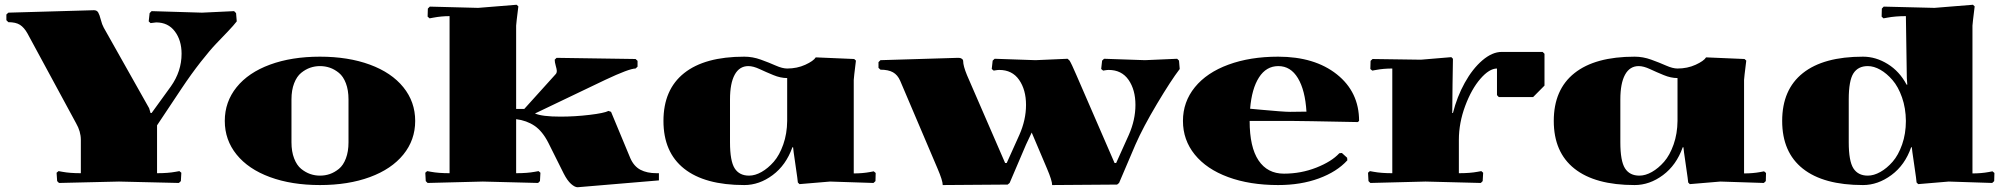

<svg xmlns="http://www.w3.org/2000/svg" viewBox="-20 -768 8431 807"><path d="M640.1 -241.2V-40Q686.5 -40 717.8 -45.9L733.9 -48.8L742.2 -42L740.2 -6.8L731.9 1L480 -4.9L228 1L220.2 -6.8L217.8 -42L226.1 -48.8L242.2 -45.9Q273.4 -40 319.8 -40V-180.2Q319.8 -215.3 299.8 -250L95.2 -627.9Q81.5 -652.3 64 -663.6Q46.4 -674.8 15.1 -674.8L6.8 -683.1V-707L15.1 -714.8L375 -725.1Q387.2 -725.1 392.8 -715.6Q398.4 -706.1 403.6 -685.5Q408.7 -665 416 -651.9L606.9 -313L612.8 -293H617.2L698.2 -404.8Q743.2 -468.3 743.2 -542Q743.2 -598.6 714.8 -636.2Q686.5 -673.8 636.2 -673.8L612.8 -670.9L605 -678.2L608.9 -712.9L617.2 -721.2L829.1 -714.8L963.9 -721.2L972.2 -712.9L975.1 -678.2Q962.9 -662.1 938 -636Q913.1 -609.9 888.2 -584Q863.3 -558.1 823.7 -507.8Q784.2 -457.5 743.2 -396Z M1534.7 -23.7Q1443.8 9.8 1324.7 9.8Q1205.6 9.8 1114.7 -23.7Q1023.9 -57.1 974.4 -118.4Q924.8 -179.7 924.8 -259.8Q924.8 -339.8 974.4 -401.4Q1023.9 -462.9 1114.7 -496.3Q1205.6 -529.8 1324.7 -529.8Q1443.8 -529.8 1534.7 -496.3Q1625.5 -462.9 1675.3 -401.4Q1725.1 -339.8 1725.1 -259.8Q1725.1 -179.7 1675.3 -118.4Q1625.5 -57.1 1534.7 -23.7ZM1324.7 -490.2Q1303.7 -490.2 1283.9 -483.4Q1264.2 -476.6 1245.8 -461.7Q1227.5 -446.8 1216.3 -418Q1205.1 -389.2 1205.1 -350.1V-169.9Q1205.1 -130.9 1216.3 -102.1Q1227.5 -73.2 1245.8 -58.3Q1264.2 -43.5 1283.9 -36.6Q1303.7 -29.8 1324.7 -29.8Q1346.7 -29.8 1366.5 -36.6Q1386.2 -43.5 1404.5 -58.3Q1422.9 -73.2 1433.8 -102.1Q1444.8 -130.9 1444.8 -169.9V-350.1Q1444.8 -389.2 1433.8 -418Q1422.9 -446.8 1404.5 -461.7Q1386.2 -476.6 1366.5 -483.4Q1346.7 -490.2 1324.7 -490.2Z M1869.6 -700.2Q1835 -700.2 1801.3 -693.8L1785.6 -690.9L1777.3 -698.2L1778.3 -731.9L1786.6 -740.2L1989.7 -734.9L2151.4 -748L2158.7 -741.2Q2149.4 -667 2149.4 -660.2V-310.1H2183.6L2315.4 -456.1Q2320.3 -460.9 2320.3 -470.2Q2320.3 -476.1 2315.9 -491.5Q2311.5 -506.8 2311.5 -517.1L2319.3 -524.9L2651.4 -520L2659.7 -512.2V-487.8L2651.4 -480Q2625 -480 2523.4 -432.1L2228.5 -291Q2258.8 -277.8 2335.4 -277.8Q2396.5 -277.8 2458 -285.2Q2519.5 -292.5 2537.6 -301.8L2548.3 -297.9L2629.4 -103Q2644.5 -68.8 2671.9 -54.4Q2699.2 -40 2739.7 -40H2749.5V-9.8L2407.7 19Q2396 19 2380.1 4.9Q2364.3 -9.3 2349.6 -38.1L2284.7 -168Q2259.8 -216.8 2226.6 -239.3Q2193.4 -261.7 2149.4 -267.1V-40Q2196.3 -40 2227.5 -45.9L2243.7 -48.8L2251.5 -42L2249.5 -6.8L2241.7 1L2009.3 -4.9L1777.3 1L1769.5 -6.8L1767.6 -42L1775.4 -48.8L1791.5 -45.9Q1822.8 -40 1869.6 -40Z M3568.4 -39.1Q3605.5 -39.1 3636.7 -44.9L3652.3 -47.9L3660.6 -41L3659.7 -6.8L3651.4 1L3468.8 -4.9L3340.3 5.9L3333.5 -1Q3333.5 -6.8 3323.5 -74.7Q3313.5 -142.6 3313.5 -148.9H3310.5Q3283.7 -73.7 3227.5 -32Q3171.4 9.8 3108.4 9.8Q2942.4 9.8 2855.5 -59.1Q2768.6 -127.9 2768.6 -259.8Q2768.6 -391.6 2855.5 -460.7Q2942.4 -529.8 3108.4 -529.8Q3143.6 -529.8 3178 -517.3Q3212.4 -504.9 3240.5 -492.4Q3268.6 -480 3288.6 -480Q3330.1 -480 3364.7 -495.8Q3399.4 -511.7 3408.7 -526.9L3570.3 -520L3577.6 -513.2Q3568.4 -439 3568.4 -432.1ZM3288.6 -439.9Q3260.7 -439.9 3230.5 -452.4Q3200.2 -464.8 3173.1 -477.5Q3146 -490.2 3125.5 -490.2Q3087.9 -490.2 3068.1 -454.1Q3048.3 -418 3048.3 -350.1V-169.9Q3048.3 -91.3 3067.9 -60.5Q3087.4 -29.8 3128.4 -29.8Q3153.8 -29.8 3180.9 -45.2Q3208 -60.5 3232.2 -88.1Q3256.3 -115.7 3272.2 -160.9Q3288.1 -206.1 3288.6 -259.8Z M3942.4 9.8Q3942.4 -8.8 3920.4 -60.1L3763.7 -428.2Q3752.9 -453.1 3733.4 -464.1Q3713.9 -475.1 3680.7 -475.1L3672.4 -482.9V-506.8L3680.7 -515.1L4005.4 -524.9H4009.8Q4017.1 -524.9 4022.7 -521Q4028.3 -517.1 4028.3 -511.2Q4028.3 -491.2 4044.4 -452.1L4204.6 -83H4211.4L4264.6 -201.2Q4292.5 -264.2 4292.5 -327.1Q4292.5 -390.6 4263.4 -432.4Q4234.4 -474.1 4179.7 -474.1Q4176.3 -474.1 4172.4 -473.6Q4168.5 -473.1 4163.8 -472.4Q4159.2 -471.7 4156.7 -471.2L4148.4 -478L4152.3 -513.2L4160.6 -521L4332.5 -515.1L4467.3 -521L4475.6 -513.2Q4483.4 -501 4504.4 -452.1L4664.6 -83H4671.4L4724.6 -201.2Q4752.4 -264.2 4752.4 -327.1Q4752.4 -390.6 4723.4 -432.4Q4694.3 -474.1 4639.6 -474.1Q4636.2 -474.1 4632.3 -473.6Q4628.4 -473.1 4623.8 -472.4Q4619.1 -471.7 4616.7 -471.2L4608.4 -478L4612.3 -513.2L4620.6 -521L4792.5 -515.1L4927.7 -521L4935.5 -513.2L4938.5 -478Q4901.9 -430.2 4843 -331.5Q4784.2 -232.9 4752.4 -160.2L4683.6 1L4675.3 7.8L4402.3 9.8Q4402.3 -8.8 4380.4 -60.1L4316.4 -210.9Q4297.9 -172.9 4292.5 -160.2L4223.6 1L4215.3 7.8Z M5471.2 -298.8Q5465.8 -388.7 5435.3 -439.5Q5404.8 -490.2 5353 -490.2Q5302.2 -490.2 5271.7 -442.6Q5241.2 -395 5234.4 -311Q5240.2 -310.5 5282.2 -306.6Q5324.2 -302.7 5356 -300.3Q5387.7 -297.9 5402.3 -297.9Q5438 -297.9 5471.2 -298.8ZM5687 -254.9Q5442.4 -259.8 5402.3 -259.8H5232.4Q5232.4 -149.4 5269.8 -93.8Q5307.1 -38.1 5376.5 -38.1Q5448.2 -38.1 5512.7 -63.5Q5577.1 -88.9 5609.4 -124L5620.1 -125L5642.1 -105L5643.1 -94.2Q5599.1 -45.9 5523.4 -18.1Q5447.8 9.8 5352.1 9.8Q5232.9 9.8 5142.1 -23.7Q5051.3 -57.1 5001.7 -118.4Q4952.1 -179.7 4952.1 -259.8Q4952.1 -339.8 5002.2 -401.4Q5052.2 -462.9 5143.3 -496.3Q5234.4 -529.8 5352.1 -529.8Q5505.4 -529.8 5598.9 -455.6Q5692.4 -381.3 5692.4 -259.8Z M5832 -480Q5794.9 -480 5763.7 -474.1L5748 -471.2L5739.7 -478L5740.7 -512.2L5749 -520L5952.1 -517.1L6080.1 -527.8L6086.9 -521Q6086.4 -516.1 6085.2 -413.3Q6084 -310.5 6084 -293H6086.9Q6104 -361.3 6136.5 -419.9Q6168.9 -478.5 6210.4 -514.2Q6252 -549.8 6292 -549.8H6463.9L6471.7 -542V-408.2L6423.8 -359.9H6279.8L6272 -368.2V-480Q6239.7 -480 6202.4 -437Q6165 -394 6138.4 -322.8Q6111.8 -251.5 6111.8 -180.2V-40Q6158.7 -40 6189.9 -45.9L6206.1 -48.8L6213.9 -42L6211.9 -6.8L6204.1 1L5971.7 -4.9L5739.7 1L5731.9 -6.8L5730 -42L5737.8 -48.8L5753.9 -45.9Q5785.2 -40 5832 -40Z M7310.5 -39.1Q7347.7 -39.1 7378.9 -44.9L7394.5 -47.9L7402.8 -41L7401.9 -6.8L7393.6 1L7210.9 -4.9L7082.5 5.9L7075.7 -1Q7075.7 -6.8 7065.7 -74.7Q7055.7 -142.6 7055.7 -148.9H7052.7Q7025.9 -73.7 6969.7 -32Q6913.6 9.8 6850.6 9.8Q6684.6 9.8 6597.7 -59.1Q6510.7 -127.9 6510.7 -259.8Q6510.7 -391.6 6597.7 -460.7Q6684.6 -529.8 6850.6 -529.8Q6885.7 -529.8 6920.2 -517.3Q6954.6 -504.9 6982.7 -492.4Q7010.7 -480 7030.8 -480Q7072.3 -480 7106.9 -495.8Q7141.6 -511.7 7150.9 -526.9L7312.5 -520L7319.8 -513.2Q7310.5 -439 7310.5 -432.1ZM7030.8 -439.9Q7002.9 -439.9 6972.7 -452.4Q6942.4 -464.8 6915.3 -477.5Q6888.2 -490.2 6867.7 -490.2Q6830.1 -490.2 6810.3 -454.1Q6790.5 -418 6790.5 -350.1V-169.9Q6790.5 -91.3 6810.1 -60.5Q6829.6 -29.8 6870.6 -29.8Q6896 -29.8 6923.1 -45.2Q6950.2 -60.5 6974.4 -88.1Q6998.5 -115.7 7014.4 -160.9Q7030.3 -206.1 7030.8 -259.8Z M7990.7 -259.8Q7990.2 -313.5 7974.4 -358.6Q7958.5 -403.8 7934.3 -431.6Q7910.2 -459.5 7883.1 -474.9Q7856 -490.2 7830.6 -490.2Q7789.6 -490.2 7770 -459.5Q7750.5 -428.7 7750.5 -350.1V-169.9Q7750.5 -91.3 7770 -60.5Q7789.6 -29.8 7830.6 -29.8Q7856 -29.8 7883.3 -45.2Q7910.6 -60.5 7934.8 -88.1Q7959 -115.7 7974.9 -160.9Q7990.7 -206.1 7990.7 -259.8ZM7990.7 -700.2Q7946.3 -700.2 7912.6 -693.8L7896.5 -690.9L7888.7 -698.2L7889.6 -731.9L7897.5 -740.2L8110.8 -734.9L8272.5 -748L8279.8 -741.2Q8270.5 -667 8270.5 -660.2V-39.1Q8307.6 -39.1 8338.9 -44.9L8354.5 -47.9L8362.8 -41L8361.8 -6.8L8353.5 1L8170.9 -4.9L8042.5 5.9L8035.6 -1Q8035.6 -8.3 8025.6 -75.7Q8015.6 -143.1 8015.6 -148.9H8012.7Q7986.8 -74.2 7929.9 -32.2Q7873 9.8 7810.5 9.8Q7644.5 9.8 7557.6 -59.1Q7470.7 -127.9 7470.7 -259.8Q7470.7 -391.6 7557.6 -460.7Q7644.5 -529.8 7810.5 -529.8Q7864.3 -529.8 7914.1 -499Q7963.9 -468.3 7993.7 -412.1H7996.6L7994.6 -439.9Z"/></svg>

Font: Yokawerad
Style: Regular
Weight: 500
Designer: gluk
Foundry: gluk
Version: Version 0.79